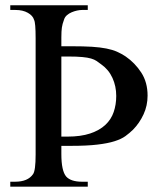

<svg xmlns="http://www.w3.org/2000/svg" viewBox="-20 -701 612 721"><path d="M534.2 -341.8Q534.2 -304.2 519 -271.5Q503.9 -238.8 479.5 -213.9Q465.8 -200.7 450.7 -189.7Q435.5 -178.7 410.2 -170.7Q384.8 -162.6 345.7 -158Q306.6 -153.3 246.6 -153.3H210.4V-122.6Q210.4 -59.6 228.5 -38.1Q246.1 -18.6 288.1 -18.6H309.6V0H18.6V-18.6H36.6Q84.5 -18.6 104 -46.9Q113.8 -60.1 113.8 -120.6V-557.1Q113.8 -616.2 107.9 -626.5Q103.5 -642.1 84.7 -652.8Q65.9 -663.6 38.1 -663.6H18.6V-681.2H309.6V-663.6H288.1Q279.8 -663.6 269.5 -661.4Q259.3 -659.2 249.3 -655Q239.3 -650.9 231.2 -643.8Q223.1 -636.7 220.2 -626.5Q217.3 -618.7 215.3 -611.6Q213.4 -604.5 212.4 -597.7Q211.4 -590.8 210.9 -581.8Q210.4 -572.8 210.4 -560.5V-527.3H248.5Q293.9 -527.3 325.2 -525.4Q356.4 -523.4 379.6 -518.8Q402.8 -514.2 419.4 -506.8Q436 -499.5 452.1 -488.8Q486.8 -464.8 510.5 -428.5Q534.2 -392.1 534.2 -341.8ZM416.5 -340.8Q416.5 -377.4 402.3 -408.4Q388.2 -439.5 359.9 -459.5L342.3 -472.2Q334.5 -477.5 322 -481.2Q309.6 -484.9 289.1 -486.8Q268.6 -488.8 234.9 -488.8H210.4V-188H233.4Q283.2 -188 318.4 -199.7Q353.5 -211.4 375.5 -231.9Q397.5 -252.4 407 -280.5Q416.5 -308.6 416.5 -340.8Z"/></svg>

Font: Simplified Naskh
Style: Regular
Weight: 400
Designer: SIL International
Foundry: Arabeyes
Version: 1.02_alpha